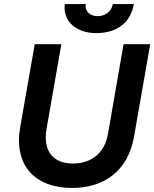

<svg xmlns="http://www.w3.org/2000/svg" viewBox="-20 -919 764 951"><path d="M337 12C498 12 615 -75 644 -243L724 -700H592L515 -257C499 -162 434 -109 341 -109C242 -109 191 -172 211 -284L284 -700H152L80 -289C47 -97 156 12 337 12ZM457 -755C560 -755 628 -808 643 -899H539C532 -862 502 -839 463 -839C426 -839 398 -864 405 -899H301C290 -814 357 -755 457 -755Z"/></svg>

Font: Fixel Display SemiBold
Style: Italic
Weight: 600
Italic angle: -10°
Designer: AlfaBravo + MacPaw
Foundry: Kyrylo Tkachov, Marchela Mozhyna, Serhii Makarenko, Maria Weinstein, Zakhar Kryvoshyya
Version: Version 1.210;Glyphs 3.2 (3217)